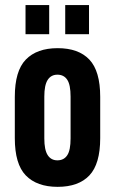

<svg xmlns="http://www.w3.org/2000/svg" viewBox="-20 -725 451 753"><path d="M81.1 -37.1Q38.1 -81.5 38.1 -183.1V-345.2Q38.1 -446.8 81.1 -491.2Q124.5 -536.1 206.1 -536.1Q288.1 -536.1 330.6 -491.2Q373 -446.3 373 -345.2V-183.1Q373 -82 330.6 -37.1Q288.1 7.8 206.1 7.8Q124.5 7.8 81.1 -37.1ZM244.1 -116.7Q256.8 -136.2 256.8 -182.1V-346.2Q256.8 -392.1 244.1 -411.6Q231 -432.1 205.1 -432.1Q180.2 -432.1 167 -411.6Q153.8 -391.1 153.8 -346.2V-182.1Q153.8 -137.2 167 -116.7Q180.2 -96.2 205.1 -96.2Q231 -96.2 244.1 -116.7ZM80.1 -705.1H172.9V-590.8H80.1ZM235.8 -705.1H329.1V-590.8H235.8Z"/></svg>

Font: D-DIN Condensed
Style: DINCondensed-Bold
Weight: 700
Width: 3
Designer: Charles Nix
Foundry: Datto Inc.
Version: Version 1.10